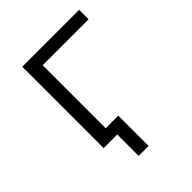

<svg xmlns="http://www.w3.org/2000/svg" viewBox="-180 -590 819 819"><g transform="rotate(-45 229.0 -181.0)"><path d="M177 129V0H97V-54H237V129ZM95 0V-491H438V-434H161V0Z"/></g></svg>

Font: Nunito Sans 9pt Light
Style: Regular
Weight: 300
Version: Version 3.101;gftools[0.9.27]